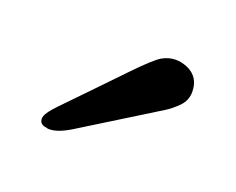

<svg xmlns="http://www.w3.org/2000/svg" viewBox="-50 -803 433 353"><g transform="rotate(20 166.5 -626.0)"><path d="M109.9 -541Q85.4 -525.9 68.8 -525.9Q64.9 -525.9 63 -526.9Q49.3 -528.3 49.3 -540Q49.3 -549.8 69.3 -570.3L127.9 -630.9Q139.6 -643.1 171.6 -676.3Q203.6 -709.5 216.8 -717.8Q230 -725.6 244.1 -725.6Q255.4 -725.6 267.1 -720.7Q292.5 -709.5 292.5 -680.2Q292.5 -663.6 280.8 -651.6Q269 -639.6 256.3 -631.8Z"/></g></svg>

Font: Caudex
Style: Bold
Weight: 700
Version: Version 1.01